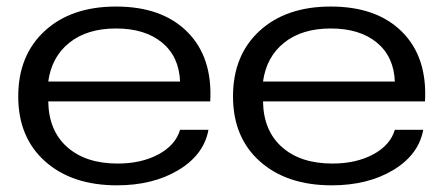

<svg xmlns="http://www.w3.org/2000/svg" viewBox="-20 -553 1340 581"><path d="M334 7.8Q197.8 7.8 116.5 -64.7Q35.2 -137.2 35.2 -261.2Q35.2 -385.7 115.5 -459.5Q195.8 -533.2 331.1 -533.2Q470.2 -533.2 546.9 -456.5Q623.5 -379.9 616.2 -246.1H126Q127.4 -157.2 183.6 -107.7Q239.7 -58.1 335.9 -58.1Q407.7 -58.1 459.5 -85.9Q511.2 -113.8 524.9 -160.2H610.8Q597.2 -85 520.3 -38.6Q443.4 7.8 334 7.8ZM126 -306.2H524.9Q522 -381.8 470.2 -424.3Q418.5 -466.8 331.1 -466.8Q243.7 -466.8 189.9 -423.8Q136.2 -380.9 126 -306.2Z M983.9 7.8Q847.7 7.8 766.4 -64.7Q685.1 -137.2 685.1 -261.2Q685.1 -385.7 765.4 -459.5Q845.7 -533.2 981 -533.2Q1120.1 -533.2 1196.8 -456.5Q1273.4 -379.9 1266.1 -246.1H775.9Q777.3 -157.2 833.5 -107.7Q889.6 -58.1 985.8 -58.1Q1057.6 -58.1 1109.4 -85.9Q1161.1 -113.8 1174.8 -160.2H1260.7Q1247.1 -85 1170.2 -38.6Q1093.3 7.8 983.9 7.8ZM775.9 -306.2H1174.8Q1171.9 -381.8 1120.1 -424.3Q1068.4 -466.8 981 -466.8Q893.6 -466.8 839.8 -423.8Q786.1 -380.9 775.9 -306.2Z"/></svg>

Font: Lumene Sans Expanded
Style: Regular
Weight: 400
Width: 7
Designer: Deni Anggara
Version: Version 1.003;Glyphs 3.1.2 (3151)